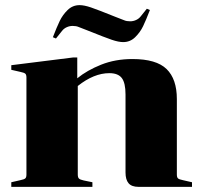

<svg xmlns="http://www.w3.org/2000/svg" viewBox="-20 -728 790 748"><path d="M322 -609 286 -623Q277 -627 263 -627Q251 -627 240 -622Q229 -617 222 -608L198 -578L186 -583Q201 -622 212.5 -646Q224 -670 243.5 -689Q263 -708 290 -708Q308 -708 334.5 -699Q361 -690 428 -663L464 -649Q473 -645 487 -645Q499 -645 510 -650Q521 -655 528 -664L552 -694L564 -689Q549 -650 537.5 -626Q526 -602 506.5 -583Q487 -564 460 -564Q442 -564 415.5 -573Q389 -582 322 -609ZM693 -26 728 -18V0H520Q493 0 481 -14Q469 -28 469 -56V-360Q469 -405 454.5 -424Q440 -443 406 -443Q346 -443 283 -393V-48Q283 -37 287.5 -32.5Q292 -28 306 -25L340 -18V0H24V-18L59 -26Q74 -29 78.5 -33Q83 -37 83 -48V-426Q83 -437 78.5 -441Q74 -445 59 -448L24 -456V-474L264 -504H281V-423Q319 -454 374 -476Q429 -498 496 -498Q589 -498 629 -459Q669 -420 669 -342V-48Q669 -37 673.5 -33Q678 -29 693 -26Z"/></svg>

Font: Chonburi
Style: Regular
Weight: 400
Designer: Thanarat Vachiruckul and Stawix Ruecha
Foundry: Cadson Demak & Katatrad
Version: Version 1.000